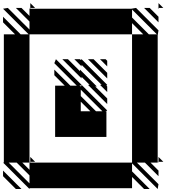

<svg xmlns="http://www.w3.org/2000/svg" viewBox="-25 -890 1212 1248"><path d="M166.7 338.5 -5.2 166.7H0V-666.7H72.9L-5.2 -744.8V-781.2L109.4 -666.7H161.5L-5.2 -833.3L26 -838.5L166.7 -697.9V-750L78.1 -838.5H114.6L166.7 -786.5V-833.3H171.9L166.7 -838.5H171.9V-833.3H828.1L859.4 -838.5L1005.2 -692.7L1000 -661.5V161.5H1005.2V166.7L1000 161.5V166.7H953.1L1005.2 218.8V255.2L916.7 166.7H864.6L1005.2 307.3L1000 338.5L833.3 171.9V224L947.9 338.5H911.5L833.3 260.4V333.3H166.7ZM78.1 338.5 -5.2 255.2V218.8L114.6 338.5ZM671.9 -291.7 625 -338.5H635.4L505.2 -468.8V-458.3L458.3 -505.2H494.8L500 -500L505.2 -505.2L671.9 -338.5L666.7 -333.3L671.9 -328.1ZM671.9 -213.5 546.9 -338.5H557.3L505.2 -390.6V-380.2L380.2 -505.2H416.7L494.8 -427.1V-437.5L604.2 -328.1H593.8L671.9 -250ZM671.9 -458.3 625 -505.2H661.5L671.9 -494.8ZM671.9 -380.2 546.9 -505.2H583.3L671.9 -416.7ZM1005.2 -833.3 1000 -838.5H1005.2ZM1005.2 -744.8 911.5 -838.5H947.9L1005.2 -781.2ZM1005.2 161.5H1036.5L1005.2 130.2ZM171.9 161.5V166.7L166.7 161.5V166.7H828.1H833.3V-666.7H906.2L833.3 -739.6V-666.7H166.7V-661.5V161.5ZM171.9 161.5H203.1L171.9 130.2ZM338.5 -505.2 671.9 -171.9Q666.7 -166.7 656.2 -166.7H666.7V0H333.3V-333.3H395.8L328.1 -401V-437.5L432.3 -333.3H474L328.1 -479.2ZM505.2 -338.5 489.6 -333.3H500V-322.9ZM1005.2 -838.5H1036.5L1005.2 -869.8ZM171.9 -838.5H203.1L171.9 -869.8ZM166.7 302.1V250L83.3 166.7H31.2ZM166.7 213.5V166.7H119.8ZM562.5 -166.7 500 -229.2V-166.7ZM599 -166.7H640.6L500 -307.3V-265.6ZM942.7 -666.7H994.8L833.3 -828.1V-776Z"/></svg>

Font: 0xA000-Monochrome
Style: Monochrome
Weight: 400
Version: Version 0.1